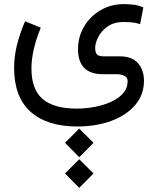

<svg xmlns="http://www.w3.org/2000/svg" viewBox="-20 -365 761 924"><path d="M293 322.3 361.3 253.9 430.2 322.3 361.3 391.6ZM293 469.7 361.3 401.4 430.2 469.7 361.3 539.1ZM176.3 -231.9Q131.3 -122.1 131.3 -35.2Q131.3 64.5 184.6 110.8Q237.8 157.2 348.6 157.7Q391.6 157.7 434.8 149.7Q478 141.6 514.2 125.2Q550.3 108.9 572.3 84Q594.2 59.1 594.2 25.4Q594.2 7.3 577.9 -0.2Q561.5 -7.8 545.9 -7.8H475.6Q355.5 -7.8 355.5 -128.4Q355.5 -187.5 384.3 -236.6Q413.1 -285.6 463.1 -315.4Q513.2 -345.2 577.1 -345.2Q591.3 -345.2 617.4 -343Q643.6 -340.8 669.9 -329.6L654.3 -249Q633.3 -255.9 612.3 -257.6Q591.3 -259.3 577.1 -259.3Q528.8 -259.3 498 -237.5Q467.3 -215.8 452.6 -186.5Q438 -157.2 438 -134.8Q438 -113.3 446 -103.5Q454.1 -93.8 480.5 -93.8H558.6Q616.7 -93.3 644.8 -60.1Q672.9 -26.9 672.9 23.4Q672.9 90.8 630.6 140.4Q588.4 189.9 515.6 216.8Q442.9 243.7 351.1 243.7Q207 243.7 127.4 173.1Q47.9 102.5 47.9 -38.6Q47.9 -90.8 61 -145.8Q74.2 -200.7 100.6 -262.7Z"/></svg>

Font: Vazir WOL
Style: Regular-WOL
Weight: 400
Designer: Saber Rastikerdar
Foundry: Saber Rastikerdar
Version: Version 27.2.2